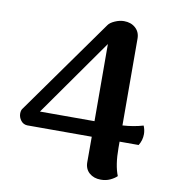

<svg xmlns="http://www.w3.org/2000/svg" viewBox="-81 -777 781 863"><g transform="rotate(10 309.5 -346.0)"><path d="M592 -221Q592 -193 577 -169H490V-141Q490 -62 509 -15Q498 -4 479 5Q460 14 436 14Q404 14 383.5 -4Q363 -22 363 -53V-169H68Q50 -170 39 -184.5Q28 -199 28 -216Q28 -232 36 -241L345 -675Q353 -687 374.5 -696.5Q396 -706 416 -706Q448 -706 468.5 -687.5Q489 -669 489 -639L490 -243Q540 -246 584 -259Q592 -240 592 -221ZM363 -240 362 -592 114 -240Z"/></g></svg>

Font: Arima Madurai Black
Style: Regular
Weight: 900
Designer: Joana Correia and Natanael Gama
Foundry: NDISCOVER
Version: Version 1.019